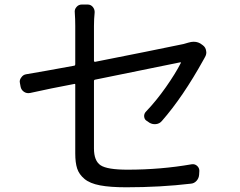

<svg xmlns="http://www.w3.org/2000/svg" viewBox="-20 -793 1040 831"><path d="M680.7 -269.5Q670.9 -257.8 655.8 -255.9Q640.6 -253.9 627 -261.7L617.2 -268.6Q605.5 -274.4 604 -287.6Q602.5 -300.8 612.3 -310.5Q656.2 -356.4 697.8 -415.5Q739.3 -474.6 762.7 -520.5Q763.7 -521.5 762.7 -522.5Q761.7 -523.4 760.7 -523.4Q756.8 -522.5 391.6 -448.2Q386.7 -447.3 386.7 -442.4V-150.4Q386.7 -96.7 415.5 -77.6Q444.3 -58.6 532.2 -58.6Q675.8 -58.6 809.6 -82Q823.2 -84 833 -75.2Q842.8 -66.4 842.8 -53.7L841.8 -37.1Q840.8 -21.5 830.6 -10.3Q820.3 1 805.7 2Q673.8 17.6 526.4 17.6Q457 17.6 413.1 9.3Q369.1 1 345.7 -18.6Q322.3 -38.1 314 -63.5Q305.7 -88.9 305.7 -128.9V-426.8Q305.7 -430.7 301.8 -429.7Q198.2 -410.2 110.4 -390.6Q95.7 -387.7 84 -395.5Q72.3 -403.3 69.3 -417L66.4 -432.6Q65.4 -436.5 65.4 -439.5Q65.4 -449.2 72.3 -458Q80.1 -469.7 93.8 -471.7Q164.1 -483.4 301.8 -508.8Q305.7 -509.8 305.7 -514.6V-680.7Q305.7 -710.9 303.7 -738.3Q301.8 -752 311 -762.7Q320.3 -773.4 334 -773.4H359.4Q373 -773.4 381.8 -762.7Q390.6 -752 389.6 -738.3Q386.7 -710.9 386.7 -680.7V-529.3Q386.7 -525.4 391.6 -525.4Q633.8 -573.2 774.4 -602.5Q785.2 -605.5 794.9 -608.4Q807.6 -612.3 818.4 -612.3Q838.9 -612.3 854.5 -599.6L858.4 -596.7Q870.1 -587.9 872.1 -573.2Q873 -569.3 873 -566.4Q873 -555.7 867.2 -545.9Q863.3 -540 861.3 -535.2Q771.5 -373 680.7 -269.5Z"/></svg>

Font: Gen Jyuu GothicL Regular
Style: Regular
Weight: 400
Designer: [Source Han Sans]
Ryoko NISHIZUKA  (kana & ideographs); Paul D. Hunt (Latin, Greek & Cyrillic); Wenlong ZHANG  (bopomofo
Version: Version 1.002.20150607